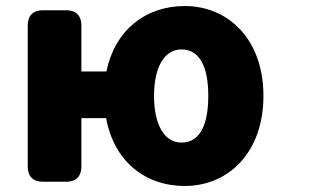

<svg xmlns="http://www.w3.org/2000/svg" viewBox="-20 -563 1040 637"><path d="M582 -90C525 -90 491 -150 491 -245C491 -339 525 -399 582 -399C644 -399 671 -339 671 -245C671 -150 644 -90 582 -90ZM72 -10C72 22 90 40 122 40H200C232 40 250 22 250 -10V-171H332C358 -29 460 54 593 54C737 54 854 -56 854 -245C854 -433 737 -543 593 -543C462 -543 361 -462 333 -326H250V-479C250 -511 232 -529 200 -529H122C90 -529 72 -511 72 -479Z"/></svg>

Font: コーポレート・ロゴ（ラウンド）ver3 Bold
Style: Regular
Weight: 700
Designer: [KANA_main] LOGOTYPE.JP [Source Han Sans] Ryoko NISHIZUKA 西塚涼子 (kana, bopomofo & ideographs); Paul D. Hunt (Latin, Greek
Version: Version 12.001;FEAKit 1.0